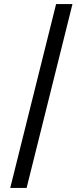

<svg xmlns="http://www.w3.org/2000/svg" viewBox="-20 -780 379 938"><path d="M254 -760H334L110 138H30Z"/></svg>

Font: IBM Plex Serif SemiBold
Style: Italic
Weight: 600
Italic angle: -14°
Designer: Mike Abbink, Paul van der Laan, Pieter van Rosmalen
Foundry: Bold Monday
Version: Version 2.5